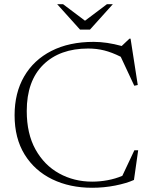

<svg xmlns="http://www.w3.org/2000/svg" viewBox="-20 -878 716 908"><path d="M416 -19Q452.5 -19 489 -25.8Q525.5 -32.5 558.5 -46.5L615.5 -167.5H633.5L613.5 -27Q578 -11 524.8 -0.5Q471.5 10 415.5 10Q310 10 227 -30.2Q144 -70.5 96.5 -147.2Q49 -224 49 -333Q49 -438.5 94.2 -516.5Q139.5 -594.5 223.2 -637.2Q307 -680 423 -680Q484.5 -680 555.5 -660.5L592 -695H597.5L631.5 -476L615 -472.5L551 -609.5Q509 -630.5 473 -639.5Q437 -648.5 397 -648.5Q262.5 -648.5 184.5 -571.8Q106.5 -495 106.5 -353Q106.5 -245.5 148 -171Q189.5 -96.5 259.8 -57.8Q330 -19 416 -19ZM513.5 -858 405.5 -738H358.5L250.5 -858H278.5L382 -780L485.5 -858Z"/></svg>

Font: Newsreader Text Light
Style: Regular
Weight: 300
Designer: Hugues Gentile
Foundry: Production Type
Version: Version 1.002